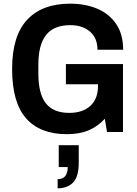

<svg xmlns="http://www.w3.org/2000/svg" viewBox="-20 -719 749 1046"><path d="M344 12Q198 12 122 -74.5Q46 -161 46 -343Q46 -524 128 -611.5Q210 -699 362 -699Q445 -699 510 -671.5Q575 -644 613 -588Q651 -532 651 -448H511Q511 -512 470 -547Q429 -582 363 -582Q274 -582 231.5 -529Q189 -476 189 -367V-318Q189 -208 230 -156Q271 -104 357 -104Q431 -104 472.5 -142.5Q514 -181 514 -251V-260H339V-370H650V0H563L551 -72Q514 -31 464 -9.5Q414 12 344 12ZM294 307V257Q323 257 336 239.5Q349 222 349 191H300V72H409V168Q409 244 378 275.5Q347 307 294 307Z"/></svg>

Font: Archivo SemiCondensed
Style: Bold
Weight: 680
Width: 4
Designer: Hector Gatti
Foundry: Omnibus-Type
Version: Version 2.001; ttfautohint (v1.8.3)